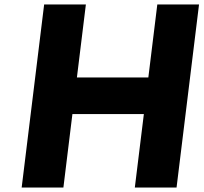

<svg xmlns="http://www.w3.org/2000/svg" viewBox="-20 -845 917 865"><path d="M306.2 -331H628.1L587.4 0H775.4L876.7 -825H688.7L648.3 -496H326.5L366.9 -825H178.9L77.6 0H265.6Z"/></svg>

Font: Hussar
Style: BdSuprExtOblOne
Weight: 700
Foundry: Cannot Into Space Fonts
Version: Version 2.00